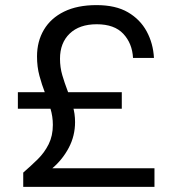

<svg xmlns="http://www.w3.org/2000/svg" viewBox="-20 -732 690 752"><path d="M71 0V-56Q101 -82 127.5 -108Q154 -134 170.5 -167Q187 -200 187 -243Q187 -276 177.5 -307Q168 -338 156 -369Q144 -400 134.5 -435Q125 -470 125 -511Q125 -570 152 -615.5Q179 -661 231 -686.5Q283 -712 358 -712Q433 -712 481 -684Q529 -656 554.5 -609Q580 -562 583 -505H501Q498 -562 463 -599.5Q428 -637 359 -637Q291 -637 253 -600.5Q215 -564 215 -502Q215 -468 224 -437.5Q233 -407 244.5 -377Q256 -347 265 -317Q274 -287 274 -254Q274 -200 249.5 -153.5Q225 -107 185 -73H585V0ZM50 -306V-371H457V-306Z"/></svg>

Font: Host Grotesk Light
Style: Regular
Weight: 400
Version: Version 1.003